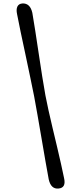

<svg xmlns="http://www.w3.org/2000/svg" viewBox="-20 -869 462 1128"><path d="M180.5 -303.3Q189.2 -256.5 200.7 -191.3Q212.1 -126.1 224.1 -55.8Q236.1 14.6 247.1 78.1Q258.2 141.5 266.2 184.4Q279.2 243 323.8 238.6Q369.9 234.7 356.2 176.5Q349.3 142.4 338.6 94.5Q327.9 46.6 315 -7.8Q302.1 -62.1 288.9 -117.3Q275.8 -172.5 264.8 -221.8Q253.8 -271.1 246.9 -308.4Q238.2 -355.2 228 -420.2Q217.8 -485.3 207.3 -555.5Q196.8 -625.6 187.1 -688.4Q177.5 -751.3 169.9 -794Q156.6 -851.6 110.9 -848.6Q89.7 -846.7 82 -830.1Q74.3 -813.5 80.3 -785.9Q88.1 -743.7 101.4 -680.8Q114.7 -617.9 129.6 -548.3Q144.5 -478.6 157.9 -413.9Q171.4 -349.1 180.5 -303.3Z"/></svg>

Font: Fraunces 9pt S050
Style: Bold Italic
Weight: 700
Italic angle: -16°
Version: Version 1.000; ttfautohint (v1.8.3)